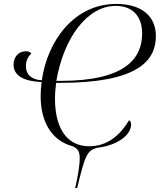

<svg xmlns="http://www.w3.org/2000/svg" viewBox="-20 -748 827 978"><path d="M363 210H373C413 44 423 19 474 5C578 -7 648 -60 648 -115C648 -123 644 -132 638 -136C591 -59 528 -3 434 -3C340 -3 260 -69 260 -248C260 -271 262 -295 266 -326H287C679 -326 774 -437 774 -564C774 -667 700 -728 572 -728C358 -728 222 -541 193 -339C140 -342 112 -369 112 -410C112 -439 122 -459 140 -476C133 -483 123 -487 112 -487C73 -487 49 -456 49 -419C49 -361 103 -334 192 -330C189 -306 187 -282 187 -258C187 -150 227 -35 353 -2C379 12 386 27 386 58C386 98 376 151 363 210ZM569 -718C660 -718 704 -661 704 -577C704 -449 616 -336 289 -336H267C305 -558 426 -718 569 -718Z"/></svg>

Font: Noto Serif Display Light
Style: Italic
Weight: 300
Italic angle: -12°
Designer: Monotype Design Team
Foundry: Monotype Imaging Inc.
Version: Version 2.009